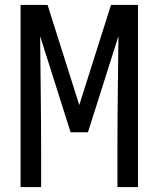

<svg xmlns="http://www.w3.org/2000/svg" viewBox="-20 -755 640 775"><path d="M63 0V-735H172L300 -331L428 -735H537V0H454V-147Q454 -263 455.5 -378.5Q457 -494 458 -609L335 -221H265L142 -609Q143 -494 144.5 -378.5Q146 -263 146 -147V0Z"/></svg>

Font: Monocode
Style: Regular
Weight: 400
Designer: Belleve Invis
Foundry: Belleve Invis
Version: Version 16.1.0; ttfautohint (v1.8.4)